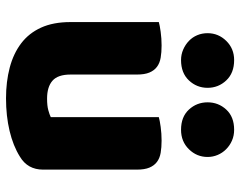

<svg xmlns="http://www.w3.org/2000/svg" viewBox="-98 -664 779 622"><g transform="rotate(90 291.0 -353.5)"><path d="M52 -479Q62 -482 83.5 -485Q105 -488 128 -488Q150 -488 167.5 -485Q185 -482 197 -473Q209 -464 215.5 -448.5Q222 -433 222 -408V-193Q222 -152 242 -134.5Q262 -117 300 -117Q323 -117 337.5 -121Q352 -125 360 -129V-479Q370 -482 391.5 -485Q413 -488 436 -488Q458 -488 475.5 -485Q493 -482 505 -473Q517 -464 523.5 -448.5Q530 -433 530 -408V-104Q530 -54 488 -29Q453 -7 404.5 4.5Q356 16 299 16Q245 16 199.5 4Q154 -8 121 -33Q88 -58 70 -97.5Q52 -137 52 -193ZM88 -637Q88 -672 113 -697.5Q138 -723 175 -723Q217 -723 241 -697.5Q265 -672 265 -637Q265 -602 241 -576.5Q217 -551 175 -551Q157 -551 141 -558Q125 -565 113 -576.5Q101 -588 94.5 -603.5Q88 -619 88 -637ZM312 -637Q312 -672 335.5 -697.5Q359 -723 401 -723Q420 -723 436 -716Q452 -709 464 -697Q476 -685 482.5 -669.5Q489 -654 489 -637Q489 -602 464 -576.5Q439 -551 401 -551Q359 -551 335.5 -576.5Q312 -602 312 -637Z"/></g></svg>

Font: Baloo Tamma
Style: Regular
Weight: 400
Designer: Divya Kowshik and Ek Type
Foundry: Ek Type
Version: Version 1.443;PS 1.000;hotconv 16.6.51;makeotf.lib2.5.65220;